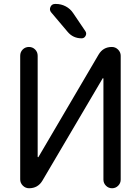

<svg xmlns="http://www.w3.org/2000/svg" viewBox="-20 -999 727 998"><path d="M246.1 -934.6Q235.4 -947.3 242.2 -962.9Q249 -978.5 266.6 -978.5H270.5Q297.9 -978.5 321.8 -965.8Q345.7 -953.1 360.4 -930.7L423.8 -836.9Q431.6 -825.2 424.8 -812.5Q418 -799.8 404.3 -799.8Q359.4 -799.8 331.1 -834ZM607.4 -65.4Q607.4 -46.9 594.2 -33.7Q581.1 -20.5 562.5 -20.5Q543.9 -20.5 530.8 -33.7Q517.6 -46.9 517.6 -65.4V-589.8Q517.6 -591.8 516.1 -592.3Q514.6 -592.8 513.7 -591.8L200.2 -59.6Q176.8 -20.5 130.9 -20.5Q112.3 -20.5 98.6 -34.2Q85 -47.9 85 -66.4V-709Q85 -728.5 98.1 -741.7Q111.3 -754.9 130.4 -754.9Q149.4 -754.9 162.6 -741.7Q175.8 -728.5 175.8 -709V-183.6Q175.8 -182.6 177.2 -182.1Q178.7 -181.6 179.7 -182.6L492.2 -714.8Q515.6 -754.9 561.5 -754.9Q580.1 -754.9 593.8 -741.2Q607.4 -727.5 607.4 -709Z"/></svg>

Font: Gen Jyuu Gothic P Regular
Style: Regular
Weight: 400
Designer: [Source Han Sans]
Ryoko NISHIZUKA  (kana & ideographs); Paul D. Hunt (Latin, Greek & Cyrillic); Wenlong ZHANG  (bopomofo
Version: Version 1.002.20150607